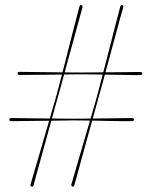

<svg xmlns="http://www.w3.org/2000/svg" viewBox="-20 -722 590 744"><path d="M204.5 -347Q202 -338.5 195 -312.8Q188 -287 178.2 -251.8Q168.5 -216.5 157.8 -177.8Q147 -139 137.2 -103.2Q127.5 -67.5 120 -41Q112.5 -14.5 110 -4Q108 2.5 102 1Q99.5 0 98.5 -2.2Q97.5 -4.5 98.5 -7.5Q101 -16.5 108.5 -42.2Q116 -68 126.5 -103.5Q137 -139 148.2 -177.8Q159.5 -216.5 169.8 -252.2Q180 -288 187.8 -314Q195.5 -340 198 -349.5Q201 -360.5 208 -387Q215 -413.5 224.2 -449.2Q233.5 -485 243.2 -524Q253 -563 262.2 -598.5Q271.5 -634 278.2 -660.2Q285 -686.5 288 -697Q290 -703.5 296 -702Q298.5 -701 299.5 -699Q300.5 -697 299.5 -693.5Q296.5 -681.5 289 -654.8Q281.5 -628 271.8 -592.2Q262 -556.5 251.5 -518.2Q241 -480 231.5 -444.8Q222 -409.5 214.8 -383.5Q207.5 -357.5 204.5 -347ZM296 -441Q304.5 -441 327.5 -441.2Q350.5 -441.5 380.2 -441.8Q410 -442 439.8 -442.2Q469.5 -442.5 492.5 -442.8Q515.5 -443 524 -443Q527 -443 529 -441.5Q531 -440 531 -437Q531 -434.5 529 -432.8Q527 -431 524 -431Q514.5 -431 491 -431.2Q467.5 -431.5 437.8 -432Q408 -432.5 378.5 -433Q349 -433.5 326.5 -433.8Q304 -434 295.5 -434Q287.5 -434 263.8 -433.8Q240 -433.5 208.8 -433Q177.5 -432.5 145.8 -432.2Q114 -432 89.5 -431.8Q65 -431.5 55.5 -431.5Q52 -431.5 50 -433.2Q48 -435 48 -437.5Q48 -440.5 50 -442Q52 -443.5 55 -443.5Q63.5 -443.5 87.8 -443.2Q112 -443 143.5 -442.5Q175 -442 206.8 -441.8Q238.5 -441.5 262.8 -441.2Q287 -441 296 -441ZM263.5 -255.5Q255.5 -255.5 231.8 -255Q208 -254.5 176.8 -254.2Q145.5 -254 113.8 -253.5Q82 -253 57.5 -252.8Q33 -252.5 23.5 -252.5Q20 -252.5 18 -254.2Q16 -256 16 -259Q16 -261.5 18 -263Q20 -264.5 23 -264.5Q31.5 -264.5 55.8 -264.2Q80 -264 111.5 -263.5Q143 -263 174.8 -262.8Q206.5 -262.5 230.8 -262.2Q255 -262 264 -262Q272.5 -262 295.5 -262.2Q318.5 -262.5 348.2 -262.8Q378 -263 408 -263.5Q438 -264 460.8 -264.2Q483.5 -264.5 492 -264.5Q495 -264.5 497 -263Q499 -261.5 499 -258.5Q499 -255.5 497 -254Q495 -252.5 492 -252.5Q482 -252.5 458.8 -252.5Q435.5 -252.5 405.8 -253.2Q376 -254 346.5 -254.5Q317 -255 294.5 -255.2Q272 -255.5 263.5 -255.5ZM268 -4Q266 2.5 260.5 1Q258 0 257 -2.2Q256 -4.5 256.5 -7.5Q259.5 -16.5 266.8 -42.2Q274 -68 284.5 -103.5Q295 -139 306.2 -177.8Q317.5 -216.5 328 -252.2Q338.5 -288 346 -314Q353.5 -340 356 -349.5Q359 -360.5 366 -387.2Q373 -414 382.2 -449.8Q391.5 -485.5 401.5 -524.2Q411.5 -563 420.5 -598.5Q429.5 -634 436.5 -660.2Q443.5 -686.5 446 -696.5Q448.5 -703.5 454 -702Q456.5 -701 457.5 -699Q458.5 -697 457.5 -693Q454 -681.5 446.5 -654.8Q439 -628 429.5 -592.2Q420 -556.5 409.5 -518.2Q399 -480 389.5 -444.5Q380 -409 372.8 -383Q365.5 -357 362.5 -347Q360.5 -338.5 353.2 -312.8Q346 -287 336.2 -251.5Q326.5 -216 315.8 -177.5Q305 -139 295.2 -103Q285.5 -67 278.2 -40.5Q271 -14 268 -4Z"/></svg>

Font: Fraunces 120pt
Style: Regular
Weight: 400
Version: Version 1.000;[b76b70a41]